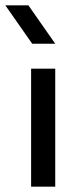

<svg xmlns="http://www.w3.org/2000/svg" viewBox="-36 -696 306 716"><path d="M70 -676H-16L84 -533H170ZM170 0V-440H80V0Z"/></svg>

Font: Glacial Indifference
Style: Medium
Weight: 500
Version: Version 1.001